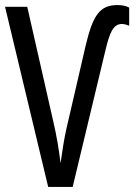

<svg xmlns="http://www.w3.org/2000/svg" viewBox="-20 -741 540 761"><path d="M171 0H268L398 -542C414 -609 428 -646 463 -646C472 -646 482 -643 492 -639V-711C479 -718 463 -721 444 -721C376 -720 348 -682 319 -558L244 -234C235 -197 226 -137 220 -94C214 -146 204 -205 192 -256L88 -714H0Z"/></svg>

Font: Noto Sans Mono ExtraCondensed
Style: Regular
Weight: 400
Width: 2
Designer: Monotype Design Team
Foundry: Monotype Imaging Inc.
Version: Version 2.014